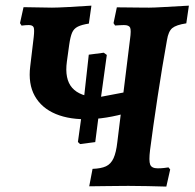

<svg xmlns="http://www.w3.org/2000/svg" viewBox="-20 -669 700 691"><path d="M578.6 2.5Q550.9 1.5 510.6 0.8Q470.2 0 442 0Q429 0 406.6 0.3Q384.2 0.5 356.8 0.8Q329.4 1 301.1 1.5L313.1 -61.3Q343.7 -62.3 361.4 -70.5Q379.1 -78.7 388.6 -99.5Q398.1 -120.3 402.2 -157.2L448 -528.5Q452.5 -560 448.4 -569.4Q444.2 -578.8 426 -578.8Q420.1 -578.8 412.1 -578.3Q404.1 -577.8 394.2 -577.2L388.6 -585.7L400.5 -642.6Q409.8 -642.6 431.3 -642.3Q452.7 -642.1 476.7 -641.8Q500.8 -641.5 516.7 -641.5Q533 -641.5 568.8 -643.6Q604.5 -645.6 659.8 -648.7L650.5 -585Q614 -579.5 599.9 -567.8Q585.9 -556 580.9 -524.5Q572.7 -479.5 564 -426.8Q555.3 -374.1 547.2 -320.4Q539.1 -266.6 532 -217.2Q525 -167.8 520.1 -129.4Q515.2 -90 520.5 -76.6Q525.8 -63.2 547.6 -63.2Q559.7 -63.2 570.2 -64.4Q580.7 -65.6 586.4 -66.6L592.5 -59ZM469.4 -272.3Q379.3 -243.1 305.7 -240.2Q232.1 -237.3 180.8 -258.7Q129.5 -280.1 105.2 -323.6Q80.9 -367.1 88.8 -430.3L101.3 -535.2Q104.4 -562.4 101.1 -570.6Q97.7 -578.8 83.4 -578.8Q77.6 -578.8 71.2 -578.3Q64.8 -577.8 57.6 -576.8L52 -585.7L64.7 -643.2L167 -641.5Q185.6 -641.5 224.5 -643.6Q263.5 -645.6 309 -648.7L299.8 -584.1Q273.9 -580.1 259.8 -573Q245.7 -565.9 239.4 -551.3Q233.2 -536.6 229.1 -508.2L220.7 -447.4Q212.1 -384.5 239.7 -353Q267.3 -321.5 331.4 -318.4L476.7 -346ZM268.1 -150.5 260.4 -158 282 -314.4 299.5 -472.2 353.4 -479.3 364.4 -471.3 344.3 -325 322.8 -157.6Z"/></svg>

Font: Alegreya
Style: Italic
Weight: 400
Italic angle: -7°
Designer: Juan Pablo del Peral
Foundry: Huerta Tipografica
Version: Version 2.009